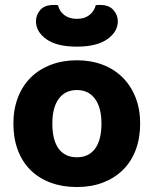

<svg xmlns="http://www.w3.org/2000/svg" viewBox="-20 -739 620 774"><path d="M290 15Q232 15 184.5 -2.5Q137 -20 103.5 -53Q70 -86 52 -133.5Q34 -181 34 -241Q34 -299 52.5 -346.5Q71 -394 104.5 -427Q138 -460 185.5 -478Q233 -496 290 -496Q347 -496 394 -478Q441 -460 474.5 -426.5Q508 -393 526.5 -346Q545 -299 545 -241Q545 -182 527 -134.5Q509 -87 475.5 -54Q442 -21 395 -3Q348 15 290 15ZM191 -241Q191 -174 216.5 -139.5Q242 -105 290 -105Q338 -105 363.5 -140Q389 -175 389 -241Q389 -305 363 -340.5Q337 -376 290 -376Q243 -376 217 -341Q191 -306 191 -241ZM366 -718Q371 -719 375 -719Q379 -719 384 -719Q419 -719 437 -699Q455 -679 455 -653Q455 -611 412.5 -581Q370 -551 290 -551Q209 -551 167 -581Q125 -611 125 -653Q125 -679 142.5 -699Q160 -719 196 -719Q201 -719 205 -719Q209 -719 214 -718Q219 -694 239 -678.5Q259 -663 290 -663Q321 -663 340.5 -678.5Q360 -694 366 -718Z"/></svg>

Font: Baloo 2 Latin
Style: Bold
Weight: 400
Designer: Sarang Kulkarni and Ek Type
Foundry: Ek Type
Version: Version 1.001